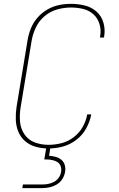

<svg xmlns="http://www.w3.org/2000/svg" viewBox="-20 -763 616 997"><path d="M232 8Q269 8 306.5 -2Q344 -12 376.5 -37Q409 -62 428 -97Q447 -132 454 -169H433Q427 -135 409.5 -104Q392 -73 362.5 -50.5Q333 -28 299 -19.5Q265 -11 232 -11Q194 -11 160.5 -23.5Q127 -36 107 -65.5Q87 -95 84 -131.5Q81 -168 87 -205L144 -550Q150 -586 166 -620Q182 -654 211.5 -679Q241 -704 277 -714Q313 -724 348 -724Q381 -724 412 -716.5Q443 -709 465.5 -688.5Q488 -668 497 -637Q506 -606 500 -574Q500 -571 499 -568H520L521 -575Q527 -611 517 -645.5Q507 -680 481 -703Q455 -726 420 -734.5Q385 -743 348 -743Q317 -743 285.5 -736.5Q254 -730 225 -713Q196 -696 174 -670.5Q152 -645 140 -614.5Q128 -584 123 -553L66 -208Q61 -175 62 -142Q63 -109 75 -79.5Q87 -50 111 -29.5Q135 -9 166.5 -0.5Q198 8 232 8ZM96 214H196Q216 214 235.5 210Q255 206 273.5 195.5Q292 185 303.5 167Q315 149 318 129Q321 112 316.5 95Q312 78 299 67Q286 56 269 51.5Q252 47 235 46L242 0H221L210 65H221Q236 65 251 68Q266 71 278 78.5Q290 86 295 100Q300 114 297 130Q295 145 285.5 159Q276 173 261 181Q246 189 230.5 192Q215 195 199 195H99Z"/></svg>

Font: Iosevka Sparkle Thin Oblique
Style: Regular
Weight: 100
Italic angle: -9°
Designer: Belleve Invis
Foundry: Belleve Invis
Version: Version 4.5.0; ttfautohint (v1.8.3)